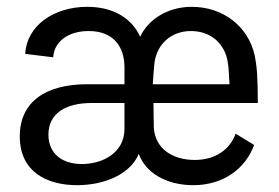

<svg xmlns="http://www.w3.org/2000/svg" viewBox="-20 -535 818 563"><path d="M206 8C290 8 364 -27 387 -84C406 -29 467 8 547 8C636 8 701 -42 725 -110L671 -143C654 -96 611 -66 551 -66C487 -66 435 -98 431 -161C431 -187 430 -207 430 -233H736C736 -310 733 -342 727 -372C708 -458 634 -515 542 -515C470 -515 413 -476 391 -427C368 -479 315 -515 236 -515C137 -515 58 -459 54 -377L136 -367C139 -414 181 -444 240 -444C313 -444 345 -398 345 -337V-288H236C113 -288 38 -236 38 -135C38 -30 119 8 206 8ZM122 -140C122 -203 173 -233 249 -233H345V-157C345 -87 281 -54 220 -54C163 -54 122 -84 122 -140ZM428 -288C430 -315 431 -335 433 -352C441 -406 482 -444 540 -444C599 -444 640 -406 648 -352C651 -336 651 -313 653 -288Z"/></svg>

Font: Vanilla Cream Book
Style: Regular
Weight: 400
Designer: Jeremy Tribby, Jinavaṁso
Foundry: Tribby Type
Version: Version 1.422;Glyphs 3.1.2 (3151)